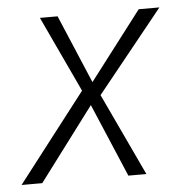

<svg xmlns="http://www.w3.org/2000/svg" viewBox="-47 -533 542 573"><g transform="rotate(-5 224.0 -246.0)"><path d="M-5 0 202 -268 210 -242 93 -492H146L234 -284H230L389 -492H451L252 -245L246 -262L369 0H315L222 -219L223 -221L57 0Z"/></g></svg>

Font: Nunito Sans 7pt Condensed ExtraLight
Style: Italic
Weight: 250
Width: 3
Italic angle: -9°
Designer: Vernon Adams
Foundry: Vernon Adams
Version: Version 3.101;gftools[0.9.27]